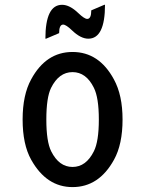

<svg xmlns="http://www.w3.org/2000/svg" viewBox="-20 -761 598 791"><path d="M190.9 -137.7Q223.1 -73.2 278.8 -73.2Q334.5 -73.2 366.7 -137.7Q387.2 -178.2 387.2 -268.6Q387.2 -358.9 366.7 -399.4Q335 -463.9 278.8 -463.9Q222.7 -463.9 190.4 -398.9Q170.9 -359.4 170.9 -268.6Q170.9 -177.7 190.9 -137.7ZM73.2 -268.6Q73.2 -370.1 108.4 -434.1Q169.4 -546.9 278.8 -546.9Q388.2 -546.9 449.2 -434.1Q484.9 -369.1 484.9 -268.6Q484.9 -166.5 449.7 -103Q387.7 9.8 278.8 9.8Q171.4 9.8 108.4 -103Q73.2 -166 73.2 -268.6ZM167 -601.6Q167 -741.2 235.8 -741.2Q267.1 -741.2 302.7 -707Q327.6 -683.1 339.4 -683.1Q356 -683.1 356 -718.3L409.7 -741.2H412.6Q412.6 -601.6 343.8 -601.6Q312.5 -601.6 276.9 -635.7Q252 -659.7 240.2 -659.7Q223.6 -659.7 223.6 -624.5L169.9 -601.6Z"/></svg>

Font: Nova Oval
Style: Book
Weight: 400
Version: Version 2.000